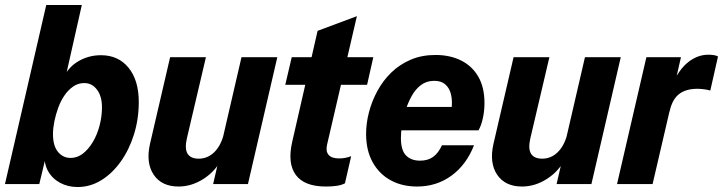

<svg xmlns="http://www.w3.org/2000/svg" viewBox="-27 -740 2907 772"><path d="M285 12Q246 12 214.5 -5Q183 -22 166 -52.5Q149 -83 153 -124L160 -121L131 0H-7L159 -720H302L233 -414L224 -419Q244 -467 286 -492.5Q328 -518 379 -518Q449 -518 490 -467.5Q531 -417 531 -330Q531 -262 512 -200.5Q493 -139 459 -91Q425 -43 380.5 -15.5Q336 12 285 12ZM257 -105Q284 -105 306.5 -122.5Q329 -140 346.5 -169.5Q364 -199 373.5 -235.5Q383 -272 383 -309Q383 -353 363 -379.5Q343 -406 312 -406Q287 -406 267 -392Q247 -378 232 -356Q217 -334 207 -306.5Q197 -279 191.5 -251.5Q186 -224 186 -201Q186 -154 206 -129.5Q226 -105 257 -105Z M691 10Q623 10 591 -37.5Q559 -85 576 -161L657 -510H801L724 -182Q715 -141 727.5 -121.5Q740 -102 772 -102Q808 -102 835 -128.5Q862 -155 874 -205L868 -107Q841 -53 792.5 -21.5Q744 10 691 10ZM830 0 855 -108H851L944 -510H1088L970 0Z M1283 10Q1197 10 1162.5 -36.5Q1128 -83 1148 -170L1250 -616L1408 -675L1288 -158Q1282 -131 1294.5 -117Q1307 -103 1336 -103Q1351 -103 1362.5 -105.5Q1374 -108 1385 -112L1360 -3Q1347 4 1328 7Q1309 10 1283 10ZM1120 -399 1146 -510H1474L1449 -399Z M1650 10Q1590 10 1544 -15Q1498 -40 1471.5 -87.5Q1445 -135 1445 -202Q1445 -244 1456.5 -288.5Q1468 -333 1490.5 -374.5Q1513 -416 1546.5 -448.5Q1580 -481 1624.5 -500Q1669 -519 1724 -519Q1782 -519 1826.5 -497Q1871 -475 1896 -432Q1921 -389 1921 -326Q1921 -294 1914.5 -264.5Q1908 -235 1897 -216H1530L1550 -310H1815L1783 -275Q1789 -296 1790 -320Q1791 -344 1785 -365.5Q1779 -387 1763 -401Q1747 -415 1719 -415Q1688 -415 1665.5 -398Q1643 -381 1628 -353.5Q1613 -326 1603 -295Q1593 -264 1589 -235Q1585 -206 1585 -185Q1585 -136 1605.5 -115Q1626 -94 1662 -94Q1694 -94 1715 -109.5Q1736 -125 1750 -156H1879Q1848 -77 1788 -33.5Q1728 10 1650 10Z M2072 10Q2004 10 1972 -37.5Q1940 -85 1957 -161L2038 -510H2182L2105 -182Q2096 -141 2108.5 -121.5Q2121 -102 2153 -102Q2189 -102 2216 -128.5Q2243 -155 2255 -205L2249 -107Q2222 -53 2173.5 -21.5Q2125 10 2072 10ZM2211 0 2236 -108H2232L2325 -510H2469L2351 0Z M2454 0 2572 -510H2711L2683 -387H2687L2597 0ZM2665 -290 2674 -397Q2703 -461 2740.5 -490.5Q2778 -520 2821 -520Q2832 -520 2842.5 -518.5Q2853 -517 2860 -513L2829 -376Q2819 -379 2804 -381Q2789 -383 2777 -383Q2730 -383 2702.5 -361Q2675 -339 2665 -290Z"/></svg>

Font: Instrument Sans SemiCondensed
Style: Bold Italic
Weight: 700
Width: 4
Italic angle: -13°
Designer: Rodrigo Fuenzalida
Foundry: fragTYPE
Version: Version 1.000;gftools[0.9.28]